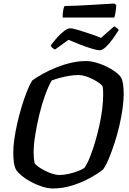

<svg xmlns="http://www.w3.org/2000/svg" viewBox="-20 -1065 728 1085"><path d="M279 0Q250 0 218 -10.5Q186 -21 156.5 -36.5Q127 -52 104.5 -70.5Q82 -89 72 -104Q63 -119 59 -143.5Q55 -168 55 -203Q55 -236 61 -279Q67 -322 78 -370Q89 -418 103 -464Q117 -510 132 -548Q147 -586 162 -610Q186 -628 220.5 -647Q255 -666 295 -682.5Q335 -699 379 -709.5Q423 -720 467 -720Q491 -720 520.5 -712Q550 -704 578.5 -690.5Q607 -677 630.5 -660Q654 -643 665 -626Q673 -609 676 -585.5Q679 -562 679 -534Q679 -497 672.5 -450.5Q666 -404 654.5 -354.5Q643 -305 627.5 -257.5Q612 -210 596 -171Q580 -132 563 -108Q535 -85 489 -59.5Q443 -34 389 -17Q335 0 279 0ZM314 -76Q340 -76 368.5 -82.5Q397 -89 421.5 -98.5Q446 -108 457 -116Q474 -141 489 -179Q504 -217 517.5 -262.5Q531 -308 541.5 -355.5Q552 -403 557.5 -448Q563 -493 563 -529Q563 -542 562.5 -554.5Q562 -567 560 -576Q557 -584 542.5 -594.5Q528 -605 507.5 -616Q487 -627 464.5 -634Q442 -641 424 -641Q399 -641 371.5 -636.5Q344 -632 318 -625Q292 -618 272 -610Q253 -577 234.5 -526Q216 -475 202 -416.5Q188 -358 179 -302Q170 -246 170 -202Q170 -185 171.5 -170.5Q173 -156 175 -144Q181 -134 198 -122Q215 -110 236 -99.5Q257 -89 278 -82.5Q299 -76 314 -76ZM543 -781Q530 -781 499.5 -790Q469 -799 433 -813Q397 -827 367 -840L291 -785Q286 -787 278 -792.5Q270 -798 267 -808Q283 -831 303 -853Q323 -875 342.5 -890Q362 -905 376 -905Q390 -905 420 -896Q450 -887 486 -875Q522 -863 551 -851L625 -916Q632 -913 639.5 -907.5Q647 -902 651 -896Q636 -871 616.5 -844Q597 -817 577.5 -799Q558 -781 543 -781ZM334 -966Q334 -992 337.5 -1009Q341 -1026 345 -1031Q375 -1031 415.5 -1033Q456 -1035 498 -1037.5Q540 -1040 574.5 -1042Q609 -1044 627 -1045L637 -1036Q636 -1014 632.5 -994Q629 -974 626 -966Z"/></svg>

Font: Texturina Medium 12pt SemiBold
Style: Italic
Weight: 600
Italic angle: -11°
Version: Version 1.002